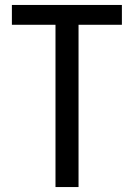

<svg xmlns="http://www.w3.org/2000/svg" viewBox="-20 -755 540 775"><path d="M204 0H297V-655H472V-735H28V-655H204Z"/></svg>

Font: Noto Sans Mono CJK JP Regular
Style: Regular
Weight: 400
Designer: Ryoko NISHIZUKA (kana & ideographs); Paul D. Hunt (Latin, Greek & Cyrillic); Wenlong ZHANG (bopomofo); Sandoll Communica
Foundry: Adobe Systems Incorporated
Version: Version 1.004;PS 1.004;hotconv 1.0.82;makeotf.lib2.5.63406